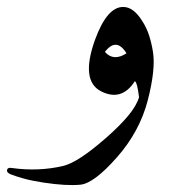

<svg xmlns="http://www.w3.org/2000/svg" viewBox="-103 -310 523 551"><path d="M169 -194Q204 -291 251 -290Q280 -290 305 -250Q318 -230 325 -208Q332 -186 336 -161Q344 -111 321 -22Q298 67 233 141Q167 216 128 220Q88 224 22 214Q-11 209 -34.5 202.5Q-58 196 -73 190Q-84 185 -83 178Q-81 170 -70 172Q8 183 79 166Q100 161 130.5 141Q161 121 201 86Q241 51 265 22Q289 -7 296 -31Q291 -73 284 -77Q246 -18 187 -48Q128 -78 169 -194ZM260 -157Q231 -204 198 -161Q223 -133 260 -157Z"/></svg>

Font: Amiri Quran
Style: Regular
Weight: 400
Designer: Khaled Hosny
Version: Version 0.117